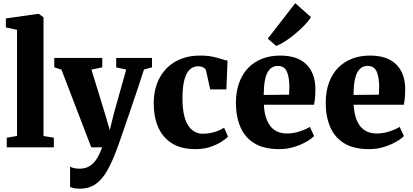

<svg xmlns="http://www.w3.org/2000/svg" viewBox="-20 -904 2534 1178"><path d="M84.5 -70V-721L16 -736V-791L213 -819H217.5L247 -798V-69.5L310.5 -59V0H21.5V-59Z M469 253.5Q450 253.5 435 250.8Q420 248 410 243V118Q417.5 123.5 433.2 127.2Q449 131 466.5 131Q493.5 131 514.2 122.8Q535 114.5 551.8 97.8Q568.5 81 581.8 56.5Q595 32 607 0H540L357 -477L313 -491V-548.5H607.5V-491L541 -477L623.5 -208L653.5 -105.5L678.5 -207L754.5 -477.5L693 -490.5V-548.5H912.5V-491L863.5 -477.5Q845 -421 823.5 -356.2Q802 -291.5 780.5 -228.8Q759 -166 741 -113.5Q723 -61 711 -27Q699 7 696.5 12.5Q668 89.5 637.5 143.2Q607 197 567 225.2Q527 253.5 469 253.5Z M1180.5 11Q1091 11 1034 -25.2Q977 -61.5 950 -125Q923 -188.5 923 -269.5Q923 -336.5 943.2 -390.8Q963.5 -445 1000.8 -483.5Q1038 -522 1090 -542.5Q1142 -563 1205.5 -563Q1252.5 -563 1284.2 -556.2Q1316 -549.5 1338 -542Q1360 -534.5 1376 -532L1369 -355.5H1269.5L1244.5 -470Q1242 -480 1234 -486Q1226 -492 1215.5 -494.8Q1205 -497.5 1196 -497.5Q1167.5 -497.5 1146 -479Q1124.5 -460.5 1112 -417.2Q1099.5 -374 1099.5 -299Q1099.5 -245 1108 -204.2Q1116.5 -163.5 1133 -136.8Q1149.5 -110 1172.5 -96.8Q1195.5 -83.5 1223.5 -83.5Q1252 -83.5 1276 -88.8Q1300 -94 1320 -102.5Q1340 -111 1355 -120.5L1379 -66Q1367 -52.5 1338.5 -34.2Q1310 -16 1269.5 -2.5Q1229 11 1180.5 11Z M1693.5 11Q1599 11 1540.5 -25Q1482 -61 1454.8 -125.2Q1427.5 -189.5 1427.5 -273Q1427.5 -341.5 1447 -395.5Q1466.5 -449.5 1502.2 -486.8Q1538 -524 1588 -543.5Q1638 -563 1699 -563Q1804 -563 1858.5 -510.2Q1913 -457.5 1915 -363Q1915 -328.5 1912.8 -303.8Q1910.5 -279 1906.5 -261.5H1599Q1601 -217 1611.5 -184Q1622 -151 1639.8 -129Q1657.5 -107 1683 -96Q1708.5 -85 1741.5 -85Q1780 -85 1819.5 -98Q1859 -111 1881 -125.5L1907 -69.5Q1892 -53 1859.5 -34.2Q1827 -15.5 1783.8 -2.2Q1740.5 11 1693.5 11ZM1598 -321.5 1753.5 -323Q1754 -334.5 1754.5 -345.5Q1755 -356.5 1755.5 -368Q1755.5 -429.5 1740.2 -464.5Q1725 -499.5 1685 -499.5Q1666.5 -499.5 1651.2 -491.5Q1636 -483.5 1624 -464.2Q1612 -445 1605.2 -410.2Q1598.5 -375.5 1598 -321.5ZM1674 -622.5 1623 -667 1791.5 -884.5 1888 -799Q1874 -776 1848.2 -749.2Q1822.5 -722.5 1791.2 -696.5Q1760 -670.5 1729.5 -650.8Q1699 -631 1676 -622.5Z M2244.5 11Q2150 11 2091.5 -25Q2033 -61 2005.8 -125.2Q1978.5 -189.5 1978.5 -273Q1978.5 -341.5 1998 -395.5Q2017.5 -449.5 2053.2 -486.8Q2089 -524 2139 -543.5Q2189 -563 2250 -563Q2355 -563 2409.5 -510.2Q2464 -457.5 2466 -363Q2466 -328.5 2463.8 -303.8Q2461.5 -279 2457.5 -261.5H2150Q2152 -217 2162.5 -184Q2173 -151 2190.8 -129Q2208.5 -107 2234 -96Q2259.5 -85 2292.5 -85Q2331 -85 2370.5 -98Q2410 -111 2432 -125.5L2458 -69.5Q2443 -53 2410.5 -34.2Q2378 -15.5 2334.8 -2.2Q2291.5 11 2244.5 11ZM2149 -321.5 2304.5 -323Q2305 -334.5 2305.5 -345.5Q2306 -356.5 2306.5 -368Q2306.5 -429.5 2291.2 -464.5Q2276 -499.5 2236 -499.5Q2217.5 -499.5 2202.2 -491.5Q2187 -483.5 2175 -464.2Q2163 -445 2156.2 -410.2Q2149.5 -375.5 2149 -321.5Z"/></svg>

Font: Merriweather 36pt Black
Style: Regular
Weight: 900
Version: Version 2.100